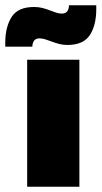

<svg xmlns="http://www.w3.org/2000/svg" viewBox="-44 -708 385 728"><path d="M59 0V-481.5H257V0ZM211 -537.5Q195.5 -537.5 181 -541.2Q166.5 -545 153.2 -550Q140 -555 128 -558.8Q116 -562.5 105.5 -562.5Q80 -562.5 78.5 -531H-24V-547Q-24 -605.5 0 -643.5Q24 -681.5 85 -681.5Q102 -681.5 116.8 -677.8Q131.5 -674 144.2 -669Q157 -664 168.5 -660.2Q180 -656.5 190.5 -656.5Q217 -656.5 217.5 -688H321V-672.5Q321 -613 296.8 -575.2Q272.5 -537.5 211 -537.5Z"/></svg>

Font: Anek Latin Expanded ExtraBold
Style: Regular
Weight: 800
Width: 7
Designer: Yesha Goshar
Foundry: Ek Type
Version: Version 1.003